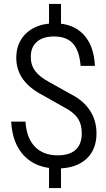

<svg xmlns="http://www.w3.org/2000/svg" viewBox="-20 -850 542 979"><path d="M230 -696V-830H291V-696ZM291 -20V109H230V-20ZM272 9Q166 9 104.5 -54Q43 -117 37 -230H110Q115 -147 157.5 -102.5Q200 -58 274 -58Q335 -58 366 -86.5Q397 -115 397 -171Q397 -217 375.5 -248Q354 -279 307 -303L199 -364Q131 -399 97 -446.5Q63 -494 63 -555Q63 -608 87 -647.5Q111 -687 155.5 -709Q200 -731 258 -731Q352 -731 405.5 -674.5Q459 -618 464 -514H391Q385 -591 352.5 -627.5Q320 -664 256 -664Q199 -664 168 -637Q137 -610 137 -560Q137 -518 159.5 -488Q182 -458 230 -432L341 -370Q406 -337 439 -286Q472 -235 472 -170Q472 -86 419 -38.5Q366 9 272 9Z"/></svg>

Font: Instrument Sans SemiCondensed
Style: Regular
Weight: 400
Width: 4
Designer: Rodrigo Fuenzalida
Foundry: fragTYPE
Version: Version 1.000;gftools[0.9.28]